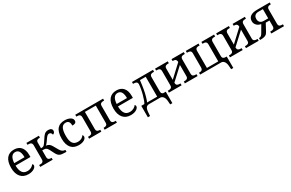

<svg xmlns="http://www.w3.org/2000/svg" viewBox="187 -2027 5644 3718"><g transform="rotate(-30 3008.5 -168.0)"><path d="M274.9 -492.2Q219.2 -492.2 189.2 -447Q159.2 -401.9 153.8 -314.9H383.8Q383.8 -354.5 377.9 -387.2Q372.1 -419.9 359.4 -443.4Q346.7 -466.8 325.9 -479.5Q305.2 -492.2 274.9 -492.2ZM287.1 9.8Q232.9 9.8 189.7 -8.5Q146.5 -26.9 116.7 -62Q86.9 -97.2 71 -148.2Q55.2 -199.2 55.2 -264.2Q55.2 -404.3 112.8 -475.1Q170.4 -545.9 276.9 -545.9Q325.2 -545.9 363.8 -530.8Q402.3 -515.6 429.2 -485.6Q456.1 -455.6 470.5 -410.9Q484.9 -366.2 484.9 -307.1V-261.2H151.9Q152.8 -206.5 162.8 -167.2Q172.9 -127.9 191.7 -102.5Q210.4 -77.1 237.8 -65.2Q265.1 -53.2 300.8 -53.2Q326.7 -53.2 348.9 -59.1Q371.1 -64.9 389.2 -74.7Q407.2 -84.5 421.1 -96.9Q435.1 -109.4 443.8 -123Q450.7 -120.1 456.8 -110.8Q462.9 -101.6 462.9 -88.9Q462.9 -73.7 452.1 -56.4Q441.4 -39.1 419.4 -24.4Q397.5 -9.8 364.5 0Q331.5 9.8 287.1 9.8Z M1105 0Q1066.9 0 1039.6 -3.9Q1012.2 -7.8 991.9 -18.3Q971.7 -28.8 956.1 -47.1Q940.4 -65.4 925.3 -94.2L876 -190.9Q864.7 -212.9 854 -226.1Q843.3 -239.3 828.9 -246.6Q814.5 -253.9 794.9 -256.3Q775.4 -258.8 747.1 -258.8V-108.9Q747.1 -86.9 753.7 -73.5Q760.3 -60.1 771.5 -53.2Q782.7 -46.4 797.6 -44.2Q812.5 -42 829.1 -42H832V0H553.2V-42H571.3Q587.9 -42 603 -44.4Q618.2 -46.9 629.2 -54.4Q640.1 -62 646.7 -76.2Q653.3 -90.3 653.3 -113.8V-425.8Q653.3 -447.8 646.7 -461.2Q640.1 -474.6 628.9 -481.9Q617.7 -489.3 602.8 -491.7Q587.9 -494.1 571.3 -494.1H553.2V-536.1H832V-494.1H829.1Q813 -494.1 798.1 -491.9Q783.2 -489.7 772 -483.2Q760.7 -476.6 753.9 -464.1Q747.1 -451.7 747.1 -431.2V-305.2Q761.7 -305.2 772.5 -306.4Q783.2 -307.6 791.3 -310.1Q799.3 -312.5 805.9 -316.4Q812.5 -320.3 818.4 -326.2Q831.1 -337.9 848.1 -363.8Q865.2 -389.6 891.1 -428.2Q908.2 -454.6 923.1 -475.6Q938 -496.6 954.6 -511.2Q971.2 -525.9 991.7 -533.9Q1012.2 -542 1041 -542Q1083.5 -542 1105.2 -525.1Q1127 -508.3 1127 -481Q1127 -466.8 1123 -456.1Q1119.1 -445.3 1112.5 -437.5Q1106 -429.7 1097.2 -424.8Q1088.4 -419.9 1079.1 -418Q1077.1 -429.2 1072.8 -439.5Q1068.4 -449.7 1061.5 -457.3Q1054.7 -464.8 1044.9 -469.5Q1035.2 -474.1 1022.9 -474.1Q998.5 -474.1 978 -455.3Q957.5 -436.5 932.1 -397.9Q918.5 -377.9 907.7 -363Q897 -348.1 887.7 -336.4Q878.4 -324.7 869.6 -316.2Q860.8 -307.6 851.1 -300.8Q874.5 -299.8 892.1 -293.7Q909.7 -287.6 924.1 -276.9Q938.5 -266.1 950.2 -250.2Q961.9 -234.4 973.1 -213.9L1025.4 -122.1Q1048.8 -79.6 1076.2 -60.8Q1103.5 -42 1137.2 -42H1140.1V0Z M1413.6 9.8Q1363.8 9.8 1321.8 -5.6Q1279.8 -21 1249.5 -54.2Q1219.2 -87.4 1202.4 -139.4Q1185.5 -191.4 1185.5 -265.1Q1185.5 -345.2 1202.4 -399.2Q1219.2 -453.1 1249.3 -485.8Q1279.3 -518.6 1320.1 -532.2Q1360.8 -545.9 1408.2 -545.9Q1439.5 -545.9 1470.5 -539.8Q1501.5 -533.7 1526.4 -521Q1551.3 -508.3 1566.9 -489Q1582.5 -469.7 1582.5 -443.8Q1582.5 -409.2 1560.1 -395Q1537.6 -380.9 1493.2 -380.9Q1493.2 -404.3 1489.3 -425.3Q1485.4 -446.3 1475.8 -462.2Q1466.3 -478 1450 -487.1Q1433.6 -496.1 1408.2 -496.1Q1379.4 -496.1 1356.2 -485.4Q1333 -474.6 1316.4 -448.2Q1299.8 -421.9 1291 -377.4Q1282.2 -333 1282.2 -266.1Q1282.2 -159.7 1317.6 -107.4Q1353 -55.2 1433.6 -55.2Q1480 -55.2 1514.6 -74.7Q1549.3 -94.2 1566.4 -125Q1573.7 -119.1 1578.6 -109.4Q1583.5 -99.6 1583.5 -85.9Q1583.5 -68.8 1572.8 -51.8Q1562 -34.7 1540.8 -21Q1519.5 -7.3 1487.8 1.2Q1456.1 9.8 1413.6 9.8Z M2267.6 -536.1V-494.1H2254.4Q2237.8 -494.1 2222.9 -491.9Q2208 -489.7 2196.8 -482.7Q2185.5 -475.6 2179 -462.2Q2172.4 -448.7 2172.4 -426.8V-108.9Q2172.4 -86.9 2179 -73.5Q2185.5 -60.1 2196.8 -53.2Q2208 -46.4 2222.9 -44.2Q2237.8 -42 2254.4 -42H2267.6V0H1993.7V-42H1996.6Q2013.2 -42 2028.1 -44.2Q2043 -46.4 2054.2 -53.2Q2065.4 -60.1 2072 -73.5Q2078.6 -86.9 2078.6 -108.9V-490.2H1834.5V-108.9Q1834.5 -86.9 1841.1 -73.5Q1847.7 -60.1 1858.9 -53.2Q1870.1 -46.4 1885 -44.2Q1899.9 -42 1916.5 -42H1919.4V0H1645.5V-42H1658.7Q1675.3 -42 1690.2 -44.2Q1705.1 -46.4 1716.3 -53.2Q1727.5 -60.1 1734.1 -73.5Q1740.7 -86.9 1740.7 -108.9V-425.8Q1740.7 -447.8 1734.1 -461.2Q1727.5 -474.6 1716.3 -481.9Q1705.1 -489.3 1690.2 -491.7Q1675.3 -494.1 1658.7 -494.1H1645.5V-536.1Z M2565.4 -492.2Q2509.8 -492.2 2479.7 -447Q2449.7 -401.9 2444.3 -314.9H2674.3Q2674.3 -354.5 2668.5 -387.2Q2662.6 -419.9 2649.9 -443.4Q2637.2 -466.8 2616.5 -479.5Q2595.7 -492.2 2565.4 -492.2ZM2577.6 9.8Q2523.4 9.8 2480.2 -8.5Q2437 -26.9 2407.2 -62Q2377.4 -97.2 2361.6 -148.2Q2345.7 -199.2 2345.7 -264.2Q2345.7 -404.3 2403.3 -475.1Q2460.9 -545.9 2567.4 -545.9Q2615.7 -545.9 2654.3 -530.8Q2692.9 -515.6 2719.7 -485.6Q2746.6 -455.6 2761 -410.9Q2775.4 -366.2 2775.4 -307.1V-261.2H2442.4Q2443.4 -206.5 2453.4 -167.2Q2463.4 -127.9 2482.2 -102.5Q2501 -77.1 2528.3 -65.2Q2555.7 -53.2 2591.3 -53.2Q2617.2 -53.2 2639.4 -59.1Q2661.6 -64.9 2679.7 -74.7Q2697.8 -84.5 2711.7 -96.9Q2725.6 -109.4 2734.4 -123Q2741.2 -120.1 2747.3 -110.8Q2753.4 -101.6 2753.4 -88.9Q2753.4 -73.7 2742.7 -56.4Q2731.9 -39.1 2710 -24.4Q2688 -9.8 2655 0Q2622.1 9.8 2577.6 9.8Z M2907.7 -45.9Q2923.3 -70.3 2939.2 -113.5Q2955.1 -156.7 2971.7 -217.8Q2977.5 -238.3 2983.9 -267.3Q2990.2 -296.4 2995.8 -326.7Q3001.5 -356.9 3005.1 -385Q3008.8 -413.1 3008.8 -432.1Q3008.8 -452.1 3002.2 -464.1Q2995.6 -476.1 2984.4 -482.9Q2973.1 -489.7 2958.3 -491.9Q2943.4 -494.1 2926.8 -494.1H2913.6V-536.1H3383.8V-494.1H3370.6Q3354 -494.1 3339.1 -491.9Q3324.2 -489.7 3313 -482.7Q3301.8 -475.6 3295.2 -462.2Q3288.6 -448.7 3288.6 -426.8V-108.9Q3288.6 -78.6 3300.3 -64.5Q3312 -50.3 3330.6 -45.9H3386.7V210H3337.9L3332.5 137.2Q3330.1 99.1 3320.8 73.2Q3311.5 47.4 3298.1 31.5Q3284.7 15.6 3268.6 8.3Q3252.4 1 3235.8 0H2989.7Q2966.3 0 2949 7.3Q2931.6 14.6 2919.9 31Q2908.2 47.4 2901.6 73.5Q2895 99.6 2892.6 137.2L2887.7 210H2838.9V-45.9ZM3006.8 -154.8Q2994.1 -112.3 2985.4 -86.2Q2976.6 -60.1 2966.8 -45.9H3194.8V-490.2H3065.9Q3061 -444.3 3054.7 -398.7Q3048.3 -353 3041 -310.1Q3033.7 -267.1 3025.1 -227.8Q3016.6 -188.5 3006.8 -154.8Z M4071.8 -536.1V-494.1H4058.6Q4042 -494.1 4027.1 -491.9Q4012.2 -489.7 4001 -482.7Q3989.7 -475.6 3983.2 -462.2Q3976.6 -448.7 3976.6 -426.8V-108.9Q3976.6 -86.9 3983.2 -73.5Q3989.7 -60.1 4001 -53.2Q4012.2 -46.4 4027.1 -44.2Q4042 -42 4058.6 -42H4071.8V0H3787.6V-42H3800.8Q3817.4 -42 3832.3 -44.2Q3847.2 -46.4 3858.4 -53.2Q3869.6 -60.1 3876.2 -73.5Q3882.8 -86.9 3882.8 -108.9V-357.9L3618.7 -113.8V-108.9Q3618.7 -86.9 3625.2 -73.5Q3631.8 -60.1 3643.1 -53.2Q3654.3 -46.4 3669.2 -44.2Q3684.1 -42 3700.7 -42H3713.9V0H3429.7V-42H3442.9Q3459.5 -42 3474.4 -44.2Q3489.3 -46.4 3500.5 -53.2Q3511.7 -60.1 3518.3 -73.5Q3524.9 -86.9 3524.9 -108.9V-425.8Q3524.9 -447.8 3518.3 -461.2Q3511.7 -474.6 3500.5 -481.9Q3489.3 -489.3 3474.4 -491.7Q3459.5 -494.1 3442.9 -494.1H3429.7V-536.1H3713.9V-494.1H3700.7Q3684.1 -494.1 3669.2 -491.9Q3654.3 -489.7 3643.1 -482.7Q3631.8 -475.6 3625.2 -462.2Q3618.7 -448.7 3618.7 -426.8V-176.8L3882.8 -422.9V-425.8Q3882.8 -447.8 3876.2 -461.2Q3869.6 -474.6 3858.4 -481.9Q3847.2 -489.3 3832.3 -491.7Q3817.4 -494.1 3800.8 -494.1H3797.9V-536.1Z M4749.5 210H4700.7L4695.8 137.2Q4693.4 99.1 4684.1 72.8Q4674.8 46.4 4661.1 30.3Q4647.5 14.2 4631.3 7.1Q4615.2 0 4598.6 0H4127.9V-42H4130.9Q4147.5 -42 4162.4 -44.2Q4177.2 -46.4 4188.5 -53.7Q4199.7 -61 4206.3 -74.5Q4212.9 -87.9 4212.9 -109.9V-426.8Q4212.9 -448.7 4206.3 -462.2Q4199.7 -475.6 4188.5 -482.7Q4177.2 -489.7 4162.4 -491.9Q4147.5 -494.1 4130.9 -494.1H4117.7V-536.1H4401.9V-494.1H4388.7Q4372.1 -494.1 4357.2 -491.9Q4342.3 -489.7 4331.1 -482.7Q4319.8 -475.6 4313.2 -462.2Q4306.6 -448.7 4306.6 -426.8V-45.9H4560.5V-426.8Q4560.5 -448.7 4554 -462.2Q4547.4 -475.6 4536.1 -482.7Q4524.9 -489.7 4510 -491.9Q4495.1 -494.1 4478.5 -494.1H4465.8V-536.1H4749.5V-494.1H4736.8Q4720.2 -494.1 4705.3 -491.9Q4690.4 -489.7 4679.2 -482.7Q4668 -475.6 4661.4 -462.2Q4654.8 -448.7 4654.8 -426.8V-111.8Q4654.8 -91.3 4660.4 -78.6Q4666 -65.9 4675.8 -58.8Q4685.5 -51.8 4698.5 -49.1Q4711.4 -46.4 4726.6 -45.9H4749.5Z M5438 -536.1V-494.1H5424.8Q5408.2 -494.1 5393.3 -491.9Q5378.4 -489.7 5367.2 -482.7Q5356 -475.6 5349.4 -462.2Q5342.8 -448.7 5342.8 -426.8V-108.9Q5342.8 -86.9 5349.4 -73.5Q5356 -60.1 5367.2 -53.2Q5378.4 -46.4 5393.3 -44.2Q5408.2 -42 5424.8 -42H5438V0H5153.8V-42H5167Q5183.6 -42 5198.5 -44.2Q5213.4 -46.4 5224.6 -53.2Q5235.8 -60.1 5242.4 -73.5Q5249 -86.9 5249 -108.9V-357.9L4984.9 -113.8V-108.9Q4984.9 -86.9 4991.5 -73.5Q4998 -60.1 5009.3 -53.2Q5020.5 -46.4 5035.4 -44.2Q5050.3 -42 5066.9 -42H5080.1V0H4795.9V-42H4809.1Q4825.7 -42 4840.6 -44.2Q4855.5 -46.4 4866.7 -53.2Q4877.9 -60.1 4884.5 -73.5Q4891.1 -86.9 4891.1 -108.9V-425.8Q4891.1 -447.8 4884.5 -461.2Q4877.9 -474.6 4866.7 -481.9Q4855.5 -489.3 4840.6 -491.7Q4825.7 -494.1 4809.1 -494.1H4795.9V-536.1H5080.1V-494.1H5066.9Q5050.3 -494.1 5035.4 -491.9Q5020.5 -489.7 5009.3 -482.7Q4998 -475.6 4991.5 -462.2Q4984.9 -448.7 4984.9 -426.8V-176.8L5249 -422.9V-425.8Q5249 -447.8 5242.4 -461.2Q5235.8 -474.6 5224.6 -481.9Q5213.4 -489.3 5198.5 -491.7Q5183.6 -494.1 5167 -494.1H5164.1V-536.1Z M5717.8 -490.2Q5687 -490.2 5666 -481.9Q5645 -473.6 5632.1 -459.7Q5619.1 -445.8 5613.5 -427.7Q5607.9 -409.7 5607.9 -390.1Q5607.9 -368.7 5613.8 -349.4Q5619.6 -330.1 5632.6 -315.7Q5645.5 -301.3 5666.5 -292.7Q5687.5 -284.2 5717.8 -284.2H5814.9V-490.2ZM5648.9 -81.1Q5638.2 -60.5 5625.7 -45.4Q5613.3 -30.3 5593.8 -20.3Q5574.2 -10.3 5544.4 -5.1Q5514.6 0 5468.8 0V-42H5472.2Q5485.4 -42 5496.3 -45.4Q5507.3 -48.8 5516.8 -55.9Q5526.4 -63 5535.4 -74.5Q5544.4 -85.9 5553.7 -102.1L5642.1 -253.9Q5619.1 -258.3 5595.7 -268.8Q5572.3 -279.3 5553.5 -296.6Q5534.7 -314 5522.7 -338.1Q5510.7 -362.3 5510.7 -394Q5510.7 -427.2 5522.7 -453.6Q5534.7 -480 5559.3 -498.3Q5584 -516.6 5622.1 -526.4Q5660.2 -536.1 5712.9 -536.1H5994.1V-494.1H5990.7Q5974.1 -494.1 5959.5 -491.7Q5944.8 -489.3 5933.6 -481.9Q5922.4 -474.6 5915.8 -461.2Q5909.2 -447.8 5909.2 -425.8V-108.9Q5909.2 -86.9 5915.8 -73.5Q5922.4 -60.1 5933.6 -53.2Q5944.8 -46.4 5959.5 -44.2Q5974.1 -42 5990.7 -42H6003.9V0H5719.7V-42H5732.9Q5749.5 -42 5764.4 -44.2Q5779.3 -46.4 5790.5 -53.2Q5801.8 -60.1 5808.3 -73.5Q5814.9 -86.9 5814.9 -108.9V-235.8H5731.9Z"/></g></svg>

Font: Droid-TTFautohint Serif
Style: Regular
Weight: 400
Foundry: Ascender Corporation
Version: Version 1.00; ttfautohint (v1.00rc1.4-1a1c-dirty) -l 8 -r 50